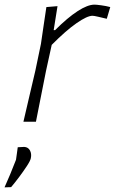

<svg xmlns="http://www.w3.org/2000/svg" viewBox="-54 -525 496 828"><path d="M47 0Q60 -56 72 -107.5Q84 -159 98.5 -220.5L122.5 -335.5Q128 -373.5 134 -414Q140 -454.5 146 -494.5L194 -498.5L177.5 -395H183.5Q237.5 -449 280.8 -477Q324 -505 353.5 -505Q361.5 -505 382.2 -502.2Q403 -499.5 421.5 -494.5L406.5 -444Q387.5 -448.5 369.2 -452.8Q351 -457 345 -457Q322 -457 276 -425Q230 -393 169 -331.5L144.5 -219.5Q132.5 -158.5 122.2 -107.2Q112 -56 101 0ZM-34.5 283Q-21.5 254.5 -10 226.5Q1.5 198.5 15 164Q17 151 18.8 137.2Q20.5 123.5 22.5 110L50.5 108.5Q67.5 109.5 75.2 123.8Q83 138 79 157Q77 168 61.8 191.2Q46.5 214.5 27.5 239.8Q8.5 265 -6 282Z"/></svg>

Font: Commissioner Loud ExtraLight
Style: Italic
Weight: 200
Italic angle: -12°
Designer: Kostas Bartsokas
Foundry: Kostas Bartsokas
Version: Version 1.000; ttfautohint (v1.8.3)